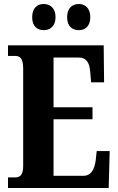

<svg xmlns="http://www.w3.org/2000/svg" viewBox="-20 -941 591 961"><path d="M375 -790C403 -790 432 -807 432 -855C432 -903 403 -921 375 -921C344 -921 316 -903 316 -855C316 -807 344 -790 375 -790ZM199 -790C228 -790 258 -807 258 -855C258 -903 228 -921 199 -921C169 -921 141 -903 141 -855C141 -807 169 -790 199 -790ZM20 0H524L529 -185H464L459 -138C453 -94 436 -61 397 -61H248V-344H443V-404H248V-653H373C414 -653 429 -626 432 -576L436 -529H501L499 -714H20V-661H56C76 -661 96 -653 96 -600V-109C96 -70 83 -53 57 -53H20Z"/></svg>

Font: Noto Serif Sinhala ExtraCondensed ExtraBold
Style: Regular
Weight: 800
Width: 2
Designer: Jelle Bosma - Monotype Design Team
Foundry: Monotype Imaging Inc.
Version: Version 2.007